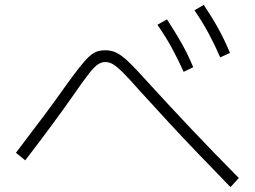

<svg xmlns="http://www.w3.org/2000/svg" viewBox="-20 -798 1040 783"><path d="M729 -505Q706 -556 681 -602Q656 -648 622 -697L661 -719Q693 -670 719.5 -623.5Q746 -577 768 -524ZM878 -564Q856 -615 831 -661.5Q806 -708 773 -756L811 -778Q844 -729 870 -682Q896 -635 918 -582ZM920 -35Q851 -106 788.5 -171Q726 -236 667 -300Q608 -364 547 -431Q505 -479 480 -503.5Q455 -528 440 -536.5Q425 -545 409 -545Q394 -545 379.5 -535.5Q365 -526 342.5 -497.5Q320 -469 280 -411Q243 -358 195.5 -293.5Q148 -229 83 -144L45 -175Q110 -260 158.5 -325Q207 -390 245 -444Q278 -490 301.5 -520Q325 -550 342 -566Q359 -582 374.5 -587.5Q390 -593 409 -593Q427 -593 442.5 -588Q458 -583 476.5 -569.5Q495 -556 519.5 -531Q544 -506 580 -466Q674 -363 764 -268Q854 -173 954 -72Z"/></svg>

Font: M PLUS 2 Thin Light
Style: Regular
Weight: 300
Version: Version 1.001